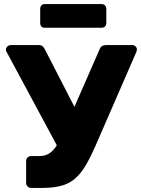

<svg xmlns="http://www.w3.org/2000/svg" viewBox="-20 -921 691 941"><path d="M133 0Q122 0 115 -7.5Q108 -15 108 -25V-131Q108 -142 115 -149Q122 -156 133 -156H171Q198 -156 217 -166.5Q236 -177 251.5 -198.5Q267 -220 282 -254L468 -679Q472 -690 480 -695Q488 -700 498 -700H629Q638 -700 644.5 -693.5Q651 -687 651 -679Q651 -675 649.5 -670Q648 -665 646 -661L447 -204Q422 -147 398.5 -108Q375 -69 347 -45Q319 -21 280.5 -10.5Q242 0 186 0ZM274 -180 11 -669Q9 -673 9 -678Q9 -686 16 -693Q23 -700 33 -700H171Q182 -700 188.5 -694.5Q195 -689 200 -679L366 -356ZM199 -785Q189 -785 183 -791Q177 -797 177 -808V-878Q177 -888 183 -894.5Q189 -901 199 -901H478Q488 -901 494.5 -894.5Q501 -888 501 -878V-808Q501 -797 494.5 -791Q488 -785 478 -785Z"/></svg>

Font: Rubik
Style: Bold
Weight: 700
Designer: Hubert and Fischer
Foundry: Hubert and Fischer
Version: Version 2.300;gftools[0.9.30]